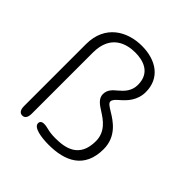

<svg xmlns="http://www.w3.org/2000/svg" viewBox="-186 -836 991 991"><g transform="rotate(45 309.5 -341.0)"><path d="M382 -373C382 -386 394.5 -398 412.5 -413.5C441 -438 477.5 -476.5 477.5 -537C477.5 -637.5 400.5 -691.5 294.5 -691.5C188.5 -691.5 84 -632.5 84 -493.5V-41.5C84 -14.5 94 0 112 0C130 0 140 -14.5 140 -41.5V-487.5C140 -619 232.5 -643 294.5 -643C348.5 -643 422.5 -625.5 422.5 -534.5C422.5 -488.5 395 -461.5 370 -440.5C348.5 -422.5 328 -405 328 -372.5C328 -342 354 -323 384.5 -304C425 -278.5 474.5 -243.5 474.5 -175.5C474.5 -54 388 -38 315.5 -38C285.5 -38 267.5 -41.5 252.5 -45.5C241.5 -48 233 -50 222.5 -50C209 -50 197.5 -44.5 197.5 -30C197.5 1 261.5 10.5 315.5 10.5C432.5 10.5 532 -32.5 532 -174.5C532 -268 462.5 -312 420 -337.5C398 -351 382 -361 382 -373Z"/></g></svg>

Font: RTM Light Light
Style: Regular
Weight: 300
Designer: after Tyler Finck
Foundry: An Endless Supply
Version: Version 1.000;Glyphs 3.2.1 (3258)